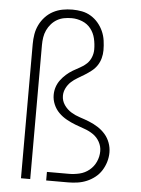

<svg xmlns="http://www.w3.org/2000/svg" viewBox="-53 -785 606 827"><g transform="rotate(5 250.0 -371.5)"><path d="M69 0V-580Q69 -602 72.5 -623Q76 -644 85.5 -663.5Q95 -683 110 -699Q125 -715 144 -725Q163 -735 184 -739Q205 -743 227 -743Q248 -743 268.5 -739Q289 -735 307 -724Q325 -713 338.5 -697Q352 -681 360.5 -662Q369 -643 372 -622Q375 -601 375 -580Q375 -563 370.5 -546Q366 -529 356.5 -514.5Q347 -500 333 -489Q319 -478 304.5 -469Q290 -460 274.5 -451Q259 -442 246.5 -430.5Q234 -419 226 -403Q218 -387 218 -370Q218 -348 230.5 -330Q243 -312 261 -301Q279 -290 299.5 -283.5Q320 -277 340 -269Q360 -261 378 -249.5Q396 -238 410 -222Q424 -206 431.5 -185.5Q439 -165 439 -144Q439 -123 433 -103Q427 -83 416 -65.5Q405 -48 388.5 -35Q372 -22 353 -14Q334 -6 313.5 -3Q293 0 273 0H178V-37H273Q296 -37 319 -42.5Q342 -48 360.5 -63Q379 -78 389 -100Q399 -122 399 -146Q399 -167 388.5 -186Q378 -205 360.5 -217Q343 -229 322.5 -236Q302 -243 282.5 -250.5Q263 -258 244 -268.5Q225 -279 210 -294Q195 -309 186.5 -329Q178 -349 178 -370Q178 -388 183.5 -404.5Q189 -421 199.5 -435Q210 -449 223 -460.5Q236 -472 251 -481Q266 -490 281.5 -498Q297 -506 309.5 -518Q322 -530 328.5 -546.5Q335 -563 335 -580Q335 -604 329.5 -627.5Q324 -651 309.5 -669.5Q295 -688 272.5 -697Q250 -706 227 -706Q210 -706 194 -703Q178 -700 164 -692Q150 -684 139 -671.5Q128 -659 121 -644Q114 -629 111.5 -612.5Q109 -596 109 -580V0Z"/></g></svg>

Font: Iosevka SS18 Extralight
Style: Regular
Weight: 200
Monospace: yes
Designer: Belleve Invis
Foundry: Belleve Invis
Version: Version 25.1.1; ttfautohint (v1.8.4)